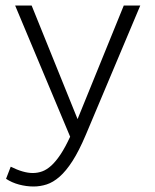

<svg xmlns="http://www.w3.org/2000/svg" viewBox="-20 -490 565 698"><path d="M102 188Q76 188 49.5 181Q23 174 2 160L19 116Q65 139 99 139Q117 139 133.5 133Q150 127 166.5 112Q183 97 200 71.5Q217 46 235 7L35 -470H95L262 -57L430 -470H490L292 0Q267 59 243.5 95.5Q220 132 196.5 152.5Q173 173 149.5 180.5Q126 188 102 188Z"/></svg>

Font: Celebes Light
Style: Regular
Weight: 300
Designer: Anugrah Pasau
Foundry: Lafontype
Version: Version 1.000; ttfautohint (v1.8.4)